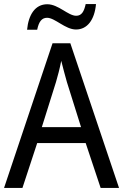

<svg xmlns="http://www.w3.org/2000/svg" viewBox="-20 -930 610 950"><path d="M114 -783H164C172 -822 186 -842 213 -842C252 -842 303 -784 356 -784C412 -784 448 -832 455 -910H404C396 -873 384 -852 357 -852C317 -852 269 -909 214 -909C153 -909 121 -856 114 -783ZM478 0H569L328 -716H240L0 0H91L164 -222H404ZM311 -524 381 -301H187L257 -524C265 -551 276 -592 283 -629C289 -602 305 -547 311 -524Z"/></svg>

Font: Noto Sans Devanagari UI SemiCondensed
Style: Regular
Weight: 400
Width: 4
Designer: Jelle Bosma - Monotype Design Team
Foundry: Monotype Imaging Inc.
Version: Version 2.004